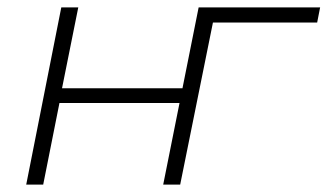

<svg xmlns="http://www.w3.org/2000/svg" viewBox="-20 -500 887 520"><path d="M146 -480H192L148 -261H475L519 -480H565L468 0H422L467 -221H141L97 0H51ZM839 -439H555L468 0H422L518 -480H847Z"/></svg>

Font: Montserrat Ace
Style: Light Italic
Weight: 300
Italic angle: -11.3°
Designer: Julieta Ulanovsky
Foundry: Julieta Ulanovsky
Version: Version 1